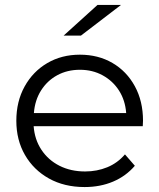

<svg xmlns="http://www.w3.org/2000/svg" viewBox="-20 -751 644 776"><path d="M322 5Q240 5 178 -29.5Q116 -64 81 -124.5Q46 -185 46 -263Q46 -341 79.5 -401.5Q113 -462 171 -496Q229 -530 303 -530Q377 -530 434.5 -496.5Q492 -463 525 -402.5Q558 -342 558 -263Q558 -258 557.5 -252.5Q557 -247 557 -241H116Q120 -187 147.5 -145.5Q175 -104 220.5 -81Q266 -58 324 -58Q372 -58 413.5 -75Q455 -92 485 -127L525 -81Q489 -39 437 -17Q385 5 322 5ZM117 -294H490Q486 -346 461 -385Q436 -424 395 -446.5Q354 -469 303 -469Q252 -469 211.5 -447Q171 -425 146 -385.5Q121 -346 117 -294ZM237 -607 374 -731H469L307 -607Z"/></svg>

Font: Montserrat
Style: Regular
Weight: 400
Designer: Julieta Ulanovsky
Foundry: Julieta Ulanovsky
Version: Version 9.000; ttfautohint (v1.8.4.7-5d5b)